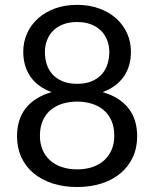

<svg xmlns="http://www.w3.org/2000/svg" viewBox="-20 -744 620 772"><path d="M290 -63Q325 -63 352.8 -72.8Q380.5 -82.5 399.8 -100.2Q419 -118 429.2 -142.8Q439.5 -167.5 439.5 -197.5Q439.5 -234.5 427.2 -260.8Q415 -287 394.2 -303.5Q373.5 -320 346.5 -327.8Q319.5 -335.5 290 -335.5Q260.5 -335.5 233.5 -327.8Q206.5 -320 185.8 -303.5Q165 -287 152.8 -260.8Q140.5 -234.5 140.5 -197.5Q140.5 -167.5 150.8 -142.8Q161 -118 180.2 -100.2Q199.5 -82.5 227.2 -72.8Q255 -63 290 -63ZM290 -655.5Q258 -655.5 233.8 -646Q209.5 -636.5 193.2 -620Q177 -603.5 168.8 -581.5Q160.5 -559.5 160.5 -534.5Q160.5 -510 167.5 -487Q174.5 -464 190 -446.2Q205.5 -428.5 230.2 -417.8Q255 -407 290 -407Q325 -407 349.8 -417.8Q374.5 -428.5 390 -446.2Q405.5 -464 412.5 -487Q419.5 -510 419.5 -534.5Q419.5 -559.5 411.2 -581.5Q403 -603.5 386.8 -620Q370.5 -636.5 346.2 -646Q322 -655.5 290 -655.5ZM392.5 -373.5Q459.5 -354.5 495.5 -310Q531.5 -265.5 531.5 -196Q531.5 -149 513.8 -111.2Q496 -73.5 464.2 -47Q432.5 -20.5 388 -6.2Q343.5 8 290 8Q236.5 8 192 -6.2Q147.5 -20.5 115.5 -47Q83.5 -73.5 66 -111.2Q48.5 -149 48.5 -196Q48.5 -265.5 84.5 -310Q120.5 -354.5 187.5 -373.5Q131 -394.5 102.2 -436.2Q73.5 -478 73.5 -536Q73.5 -575.5 89 -610Q104.5 -644.5 133 -670Q161.5 -695.5 201.2 -710Q241 -724.5 290 -724.5Q338.5 -724.5 378.5 -710Q418.5 -695.5 447 -670Q475.5 -644.5 491 -610Q506.5 -575.5 506.5 -536Q506.5 -478 477.8 -436.2Q449 -394.5 392.5 -373.5Z"/></svg>

Font: TypoPRO Lato
Style: Regular
Weight: 400
Designer: Lukasz Dziedzic with Adam Twardoch and Botio Nikoltchev
Foundry: tyPoland Lukasz Dziedzic
Version: Version 2.010; 2014-09-01; http://www.latofonts.com/